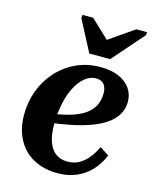

<svg xmlns="http://www.w3.org/2000/svg" viewBox="-113 -818 731 907"><g transform="rotate(15 252.0 -364.5)"><path d="M255 -573H357L491 -726L493 -741H440L278 -629H347L229 -741H177L175 -726ZM256 12Q188 12 137.5 -15.5Q87 -43 59.5 -94.5Q32 -146 32 -216Q32 -275 52 -330.5Q72 -386 110.5 -429.5Q149 -473 203 -499Q257 -525 324 -525Q378 -525 414.5 -508.5Q451 -492 470.5 -464Q490 -436 490 -400Q490 -358 466 -325.5Q442 -293 396 -269.5Q350 -246 283.5 -230.5Q217 -215 132 -206L139 -250Q202 -258 246 -271.5Q290 -285 317 -304.5Q344 -324 356.5 -350Q369 -376 369 -408Q369 -426 363.5 -439.5Q358 -453 346.5 -460.5Q335 -468 317 -468Q288 -468 263 -447.5Q238 -427 219.5 -391.5Q201 -356 191 -308.5Q181 -261 181 -206Q181 -155 193.5 -121Q206 -87 229.5 -70Q253 -53 286 -53Q319 -53 343.5 -67Q368 -81 387.5 -105Q407 -129 421 -160L466 -131Q448 -87 418 -55Q388 -23 347.5 -5.5Q307 12 256 12Z"/></g></svg>

Font: Roboto Serif 72pt SemiCondensed SemiBold
Style: Italic
Weight: 600
Width: 4
Italic angle: -10°
Designer: Greg Gazdowicz
Foundry: Commercial Type
Version: Version 1.008